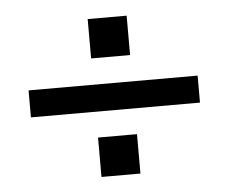

<svg xmlns="http://www.w3.org/2000/svg" viewBox="-38 -503 576 484"><g transform="rotate(-5 250.0 -260.5)"><path d="M200.2 -160.2H298.8V-60.5H200.2ZM200.2 -460H298.8V-360.4H200.2ZM36.1 -293.9H463.9V-225.6H36.1Z"/></g></svg>

Font: BabelStone Coelbren y Beirdd
Style: Regular
Weight: 400
Designer: Andrew West
Foundry: BabelStone
Version: Version 1.00;September 27, 2022